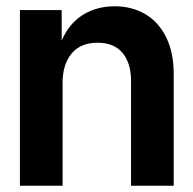

<svg xmlns="http://www.w3.org/2000/svg" viewBox="-20 -592 616 612"><path d="M176.6 -560V-382.8L179.5 -380V0H43.5V-560ZM345.7 -572Q399.3 -572 441.8 -547.7Q484.3 -523.4 509 -474.6Q533.7 -425.7 533.7 -355.8V0H397.7V-334.2Q397.7 -390.3 370.8 -423Q343.9 -455.8 291 -455.8Q236.3 -455.8 207.9 -420.9Q179.5 -386.1 179.5 -328.6L158.3 -358.6Q158.3 -428.1 182.9 -476Q207.4 -524 249.8 -548Q292.2 -572 345.7 -572Z"/></svg>

Font: TASA Explorer VF
Style: Regular
Weight: 400
Designer: Weizhong Zhang
Foundry: Local Remote
Version: Version 1.000;Glyphs 3.2 (3192)